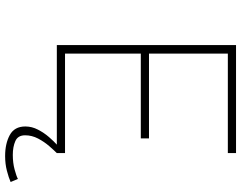

<svg xmlns="http://www.w3.org/2000/svg" viewBox="-116 -624 942 750"><g transform="rotate(90 355.0 -249.0)"><path d="M578 -668H189.5V-360H520.5V-328H189.5V-32H578V0H156V-700H578ZM578 0Q567 11 550.5 30Q534 49 521.2 73.2Q508.5 97.5 508.5 124Q508.5 152 531 162Q553.5 172 585 172Q616 172 642 165Q668 158 679 152L691 180.5Q674 188 647.2 195Q620.5 202 589.5 202Q541 202 507.5 183.8Q474 165.5 474 123Q474 97.5 486.5 73.5Q499 49.5 515.8 30.2Q532.5 11 545 0Z"/></g></svg>

Font: League Mono Thin
Style: Regular
Weight: 100
Width: 6
Designer: Tyler Finck
Foundry: The League of Moveable Type / Tyler Finck
Version: Version 2.300;RELEASE